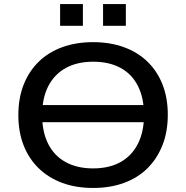

<svg xmlns="http://www.w3.org/2000/svg" viewBox="-20 -923 923 952"><path d="M139 -317V-402H751V-317ZM442 9Q357 9 289 -16Q221 -41 172 -88.5Q123 -136 97 -202.5Q71 -269 71 -352Q71 -436 97 -502.5Q123 -569 171.5 -616.5Q220 -664 288.5 -689Q357 -714 442 -714Q526 -714 594.5 -689Q663 -664 711.5 -617Q760 -570 786 -503.5Q812 -437 812 -354Q812 -270 785.5 -203Q759 -136 711 -88.5Q663 -41 594.5 -16Q526 9 442 9ZM441 -88Q521 -88 577 -119Q633 -150 663.5 -209.5Q694 -269 694 -353Q694 -437 664 -496.5Q634 -556 577.5 -586.5Q521 -617 442 -617Q363 -617 306.5 -586Q250 -555 219.5 -496Q189 -437 189 -352Q189 -269 219 -209.5Q249 -150 306 -119Q363 -88 441 -88ZM491 -795V-903H604V-795ZM278 -795V-903H391V-795Z"/></svg>

Font: Nunito Sans 10pt SemiExpanded SemiBold
Style: Regular
Weight: 600
Width: 6
Designer: Vernon Adams
Foundry: Vernon Adams
Version: Version 3.101;gftools[0.9.27]